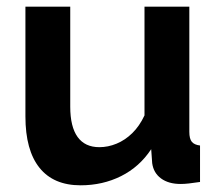

<svg xmlns="http://www.w3.org/2000/svg" viewBox="-20 -544 658 574"><path d="M56 -524H190V-225Q190 -165 212 -134.5Q234 -104 277 -104Q303 -104 328.5 -114.5Q354 -125 375.5 -146Q397 -167 412 -199V-524H546V-150Q546 -129 553.5 -120Q561 -111 578 -109V0Q558 3 544.5 4.5Q531 6 520 6Q484 6 461.5 -10.5Q439 -27 435 -56L432 -98Q397 -45 342 -17.5Q287 10 221 10Q140 10 98 -42.5Q56 -95 56 -196Z"/></svg>

Font: YasnoRaleway
Style: Bold
Weight: 700
Designer: Matt McInerney, Pablo Impallari, Rodrigo Fuenzalida
Foundry: Matt McInerney, Pablo Impallari, Rodrigo Fuenzalida
Version: Version 4.026